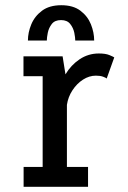

<svg xmlns="http://www.w3.org/2000/svg" viewBox="-20 -716 490 736"><path d="M70.5 0V-76H143.5V-424H70V-500H220L231 -431Q252 -466.5 285.2 -488.8Q318.5 -511 359 -511Q384.5 -511 399 -505Q413.5 -499 418 -496L389 -415Q386 -418 375 -422Q364 -426 347.5 -426Q322 -426 298.2 -410.8Q274.5 -395.5 257.8 -370Q241 -344.5 236.5 -314V-76H317.5V0ZM215 -696Q260.5 -696 288.2 -675Q316 -654 328.5 -622.8Q341 -591.5 341 -560.5H268.5Q268.5 -572 264.8 -590.5Q261 -609 249.2 -624Q237.5 -639 214 -639Q190 -639 178.5 -624Q167 -609 163.2 -590.5Q159.5 -572 159.5 -560.5H87Q87 -591.5 100 -622.8Q113 -654 141.2 -675Q169.5 -696 215 -696Z"/></svg>

Font: Trispace Condensed
Style: Regular
Weight: 400
Width: 3
Designer: Tyler Finck
Foundry: Etcetera Type Company
Version: Version 1.210; ttfautohint (v1.8.3)